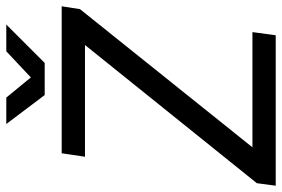

<svg xmlns="http://www.w3.org/2000/svg" viewBox="-175 -733 896 610"><g transform="rotate(-90 273.0 -428.0)"><path d="M-12 0H466L476 -74H110L549 -622L558 -680H91L80 -606H435L-4 -60ZM276 -734H378L500 -856H415L332 -778L268 -856H184Z"/></g></svg>

Font: Ronzino Oblique
Style: Italic
Weight: 400
Italic angle: -8°
Designer: Nunzio Mazzaferro
Foundry: Collletttivo
Version: Version 1.000;Glyphs 3.3 (3337)